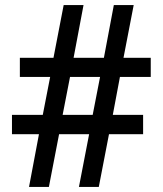

<svg xmlns="http://www.w3.org/2000/svg" viewBox="-20 -734 639 754"><path d="M94 0 133 -207H27V-283H148L177 -432H58V-507H190L230 -714H308L269 -507H388L427 -714H505L465 -507H572V-432H451L423 -283H542V-207H408L368 0H290L330 -207H212L172 0ZM226 -283H344L373 -432H255Z"/></svg>

Font: Noto Sans Malayalam SemiCondensed Medium
Style: Regular
Weight: 500
Width: 4
Designer: Jelle Bosma - Monotype Design Team
Foundry: Monotype Imaging Inc.
Version: Version 2.104; ttfautohint (v1.8.4.7-5d5b)